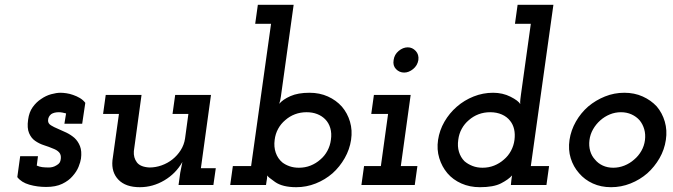

<svg xmlns="http://www.w3.org/2000/svg" viewBox="-20 -770 2799 799"><path d="M52 -33Q69 -11 102 -1.5Q135 8 172 8Q212 8 239 -5Q266 -18 282 -37Q299 -56 307 -76Q315 -96 317 -110Q321 -141 313 -161.5Q305 -182 290 -196Q275 -209 256.5 -218Q238 -227 221 -234Q204 -241 192 -248.5Q180 -256 180 -268Q180 -277 183.5 -283.5Q187 -290 193 -295Q199 -299 207 -301Q215 -303 225 -303Q232 -303 240 -301.5Q248 -300 255 -298L248 -255H322L335 -342Q326 -354 312.5 -362Q299 -370 284 -375Q270 -380 256 -382Q242 -384 232 -384Q215 -384 193 -378Q171 -372 151 -358Q131 -345 116 -324Q101 -303 97 -272Q92 -237 101 -216Q110 -195 126 -184Q143 -172 163.5 -165.5Q184 -159 200 -152Q217 -146 226 -136Q235 -126 233 -109Q232 -99 228 -93Q224 -87 215 -82Q207 -77 199 -75Q191 -73 184 -73Q167 -73 155.5 -74.5Q144 -76 133 -81L138 -120H64Z M723 0H868L878 -70H816L858 -375H709L698 -296H764L750 -193Q746 -167 732 -145Q718 -123 698 -107Q678 -91 653 -82Q628 -73 602 -73Q564 -75 549.5 -94.5Q535 -114 537 -141L569 -375H420L409 -296H475L448 -103Q443 -53 473 -22Q503 9 562 9Q616 9 664 -19.5Q712 -48 739 -96L730 -51Z M1087 0 1089 -14Q1090 -19 1091 -26Q1092 -33 1092 -40Q1094 -34 1125 -12.5Q1156 9 1213 9Q1255 9 1294 -6.5Q1333 -22 1364 -49Q1394 -76 1414.5 -112Q1435 -148 1441 -188Q1447 -228 1436.5 -263.5Q1426 -299 1403 -326Q1379 -353 1344.5 -368.5Q1310 -384 1268 -384Q1220 -384 1188.5 -370Q1157 -356 1142 -338Q1144 -344 1146 -352Q1148 -360 1149 -369L1202 -750H1053L1042 -671H1108L1025 -79H949L938 0ZM1357 -188Q1354 -164 1342.5 -142.5Q1331 -121 1313 -106Q1295 -90 1272.5 -81Q1250 -72 1224 -72Q1203 -72 1185.5 -78Q1168 -84 1155 -94Q1136 -110 1127.5 -134.5Q1119 -159 1123 -188Q1126 -213 1137.5 -234Q1149 -255 1167 -270Q1185 -286 1207.5 -294.5Q1230 -303 1256 -303Q1280 -303 1299.5 -295.5Q1319 -288 1333 -274Q1348 -259 1354.5 -237Q1361 -215 1357 -188Z M1495 -79 1484 0H1706L1717 -79H1648L1689 -375H1536L1525 -296H1595L1565 -79ZM1618 -520Q1614 -497 1628 -482.5Q1642 -468 1662 -468Q1681 -468 1699 -482.5Q1717 -497 1721 -520Q1724 -543 1710 -558Q1696 -573 1677 -573Q1657 -573 1639 -558Q1621 -543 1618 -520Z M2108 -20 2106 0H2254L2265 -79H2189L2283 -750H2134L2123 -671H2189L2148 -377Q2147 -369 2145.5 -357Q2144 -345 2145 -337Q2137 -351 2104.5 -367.5Q2072 -384 2032 -384Q1990 -384 1951 -368.5Q1912 -353 1881 -326Q1850 -299 1829.5 -263.5Q1809 -228 1803 -188Q1797 -148 1808 -112Q1819 -76 1842 -49Q1865 -22 1900 -6.5Q1935 9 1977 9Q2034 9 2065 -7Q2096 -23 2111 -40Q2110 -35 2109.5 -31Q2109 -27 2108 -20ZM1887 -188Q1890 -213 1901.5 -234Q1913 -255 1931 -270Q1949 -286 1971.5 -294.5Q1994 -303 2020 -303Q2047 -303 2068.5 -293.5Q2090 -284 2103 -267Q2115 -252 2119.5 -232Q2124 -212 2121 -188Q2118 -164 2106.5 -142.5Q2095 -121 2077 -106Q2059 -90 2036.5 -81Q2014 -72 1988 -72Q1965 -72 1946 -79.5Q1927 -87 1913 -99Q1897 -115 1890 -138Q1883 -161 1887 -188Z M2350 -188Q2344 -147 2355 -111.5Q2366 -76 2390 -49Q2413 -22 2447 -6.5Q2481 9 2523 9Q2565 9 2604 -6.5Q2643 -22 2674 -49Q2704 -76 2724.5 -111.5Q2745 -147 2751 -188Q2757 -228 2746.5 -264Q2736 -300 2713 -327Q2689 -353 2654.5 -368.5Q2620 -384 2578 -384Q2536 -384 2497.5 -368.5Q2459 -353 2428 -327Q2397 -300 2376.5 -264Q2356 -228 2350 -188ZM2433 -187Q2436 -211 2448 -232Q2460 -253 2478 -269Q2496 -285 2518 -294Q2540 -303 2564 -303Q2588 -303 2608 -294Q2628 -285 2642 -269Q2655 -253 2661 -232Q2667 -211 2664 -187Q2661 -163 2649 -142Q2637 -121 2619 -106Q2601 -90 2578.5 -81Q2556 -72 2532 -72Q2508 -72 2488.5 -81Q2469 -90 2456 -106Q2442 -121 2436 -142Q2430 -163 2433 -187Z"/></svg>

Font: Josefin Slab Thin
Style: Bold Italic
Weight: 700
Italic angle: -12°
Version: Version 2.000